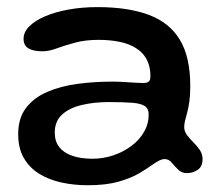

<svg xmlns="http://www.w3.org/2000/svg" viewBox="-20 -486 642 554"><path d="M233.5 48.5Q193 48.5 156.8 40.5Q120.5 32.5 92.5 15Q64.5 -2.5 48.5 -30.5Q32.5 -58.5 32.5 -99Q32.5 -145 55 -174.5Q77.5 -204 116.2 -220.8Q155 -237.5 203.5 -244Q252 -250.5 304 -250.5Q320 -250.5 336.5 -249.5Q353 -248.5 367.8 -247.5Q382.5 -246.5 392 -246.5Q405 -246.5 409.5 -250.8Q414 -255 414 -265.5Q414 -285 409.2 -300Q404.5 -315 395.5 -326.5Q386.5 -338 374 -346Q354 -359.5 325.8 -365.2Q297.5 -371 265 -371Q226.5 -371 196.8 -363Q167 -355 144 -346.5Q121 -338 102 -338Q76 -338 62 -346.5Q48 -355 48 -374Q48 -393.5 64.5 -410Q81 -426.5 110.2 -439Q139.5 -451.5 178.2 -458.5Q217 -465.5 261 -465.5Q349.5 -465.5 409.2 -443.2Q469 -421 499 -371.2Q529 -321.5 529 -237.5Q529 -212.5 526.5 -194Q524 -175.5 520.2 -161.8Q516.5 -148 514 -138Q511.5 -128 511.5 -119.5Q511.5 -107.5 519.2 -96.8Q527 -86 537.8 -75.5Q548.5 -65 556.5 -53.2Q564.5 -41.5 564.5 -27Q564.5 -5.5 550.5 4Q536.5 13.5 519.5 13.5Q504 13.5 493.8 3.2Q483.5 -7 475.2 -17Q467 -27 455 -27Q448 -27 439.8 -23Q431.5 -19 419.5 -10.5Q404.5 0.5 381.2 14.2Q358 28 322 38.2Q286 48.5 233.5 48.5ZM247 -28Q278 -28 307 -37.8Q336 -47.5 359 -64.8Q382 -82 395.5 -105.2Q409 -128.5 409 -155.5Q409 -172.5 397.8 -180Q386.5 -187.5 361 -189.5Q335.5 -191.5 293.5 -191.5Q252 -191.5 216.5 -183.2Q181 -175 159.5 -155.8Q138 -136.5 138 -103.5Q138 -78 151 -61.5Q164 -45 188.5 -36.5Q213 -28 247 -28Z"/></svg>

Font: Gluten
Style: Regular
Weight: 400
Designer: Tyler Finck
Foundry: Etcetera Type Company
Version: Version 1.300